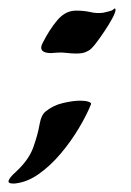

<svg xmlns="http://www.w3.org/2000/svg" viewBox="-39 -336 309 452"><path d="M140 -210Q129 -210 117.5 -211.5Q106 -213 94 -212Q91 -212 88 -211.5Q85 -211 82 -211Q58 -211 58 -224Q58 -228 61 -234Q77 -266 96 -288.5Q115 -311 140 -311Q159 -311 174 -307.5Q189 -304 204 -306Q212 -308 218.5 -309.5Q225 -311 228 -314Q230 -316 231 -316Q233 -316 233 -313Q233 -307 225.5 -293Q218 -279 207 -262.5Q196 -246 185.5 -232.5Q175 -219 168 -216Q161 -212 154.5 -211Q148 -210 140 -210ZM-9 96Q-19 96 -19 91Q-19 84 0 67Q29 40 39.5 10.5Q50 -19 54 -42.5Q58 -66 69 -74Q86 -88 109.5 -93.5Q133 -99 150 -99Q162 -99 169.5 -96.5Q177 -94 175 -90Q165 -65 146.5 -34Q128 -3 104 25.5Q80 54 52.5 73.5Q25 93 -4 96Z"/></svg>

Font: Tapestry
Style: Regular
Weight: 400
Designer: Robert E. Leuschke
Foundry: Robert E. Leuschke
Version: Version 1.010; ttfautohint (v1.8.4.7-5d5b)